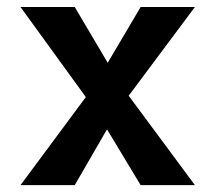

<svg xmlns="http://www.w3.org/2000/svg" viewBox="-20 -538 626 558"><path d="M39.6 0 229.5 -255.9 39.6 -517.6H197.3L293 -355.5L388.7 -517.6H546.4L354 -259.8L546.4 0H388.7L291 -162.1L197.3 0Z"/></svg>

Font: Cascadia Code NF
Style: Bold
Weight: 700
Monospace: yes
Designer: Aaron Bell
Foundry: Saja Typeworks
Version: Version 2404.023; ttfautohint (v1.8.4)